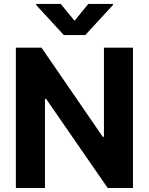

<svg xmlns="http://www.w3.org/2000/svg" viewBox="-20 -947 749 967"><path d="M649.6 0H522.5L212.1 -449.1H206.4V0H59.9V-707H189.1L497.3 -258.1H503.5V-707H649.6ZM355.5 -842.5 424.6 -927.1H548.9V-921.8L409.6 -770.5H301.4L162.1 -921.8V-927.1H286Z"/></svg>

Font: Pretendard GOV Variable
Style: Regular
Weight: 400
Designer: Base glyphs from Inter by Rasmus Andersson; Hangul glyphs from Noto Sans CJK(Source Han Sans) by Jang Soo-young and Kang
Foundry: Kil Hyung-jin
Version: Version 1.307;Glyphs 3.2 (3192)